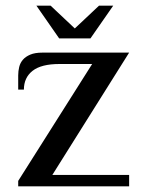

<svg xmlns="http://www.w3.org/2000/svg" viewBox="-20 -655 506 675"><path d="M434 -470 164 -40H434V0H44V-19L304 -430H189Q125 -430 94.5 -406Q64 -382 64 -340H44V-390Q44 -405 47.5 -419.5Q51 -434 60.5 -445Q70 -456 86.5 -463Q103 -470 129 -470ZM328 -635H378L298 -520H188L108 -635H158L243 -555Z"/></svg>

Font: Philosopher
Style: Regular
Weight: 400
Designer: Jovanny Lemonad
Foundry: Jovanny Lemonad
Version: Version 1.000